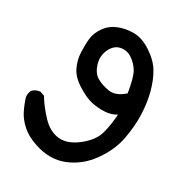

<svg xmlns="http://www.w3.org/2000/svg" viewBox="-79 -250 659 651"><g transform="rotate(15 250.0 75.5)"><path d="M94 289Q62 268 45.5 242.5Q29 217 24 192Q19 167 18 141Q20 128 29 117Q42 108 61 111L76 121Q86 157 107 195.5Q128 234 161.5 246.5Q195 259 241 239Q287 219 305 186.5Q323 154 335 118Q313 125 288 119.5Q263 114 240.5 102.5Q218 91 191 62Q164 33 158.5 4Q153 -25 159.5 -54Q166 -83 174.5 -105Q183 -127 205 -145.5Q227 -164 256.5 -167.5Q286 -171 316.5 -162.5Q347 -154 375 -122.5Q403 -91 412 -59Q421 -27 421 13Q421 53 411 97Q401 141 378.5 188Q356 235 309.5 273.5Q263 312 206 319Q149 326 94 289ZM348 40Q354 -18 347.5 -41Q341 -64 325 -82.5Q309 -101 285 -102.5Q261 -104 242 -81.5Q223 -59 224 -28.5Q225 2 241 18.5Q257 35 283.5 47Q310 59 348 40Z"/></g></svg>

Font: NaniFont Regular
Style: Regular
Weight: 400
Designer: Nanigashitei
Version: Version 1.036